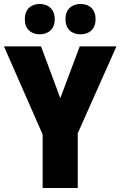

<svg xmlns="http://www.w3.org/2000/svg" viewBox="-20 -948 607 968"><path d="M105 -851C105 -802 136 -775 180 -775C225 -775 256 -803 256 -851C256 -900 225 -928 180 -928C136 -928 105 -901 105 -851ZM310 -851C310 -803 340 -775 386 -775C432 -775 462 -803 462 -851C462 -900 432 -928 386 -928C341 -928 310 -901 310 -851ZM284 -453 187 -714H0L195 -270V0H372V-276L567 -714H382Z"/></svg>

Font: Noto Sans Arabic UI Cn Bk
Style: Regular
Weight: 900
Width: 3
Designer: Monotype Design Team, Nadine Chahine and Nizar Qandah
Foundry: Monotype Imaging Inc.
Version: Version 2.010